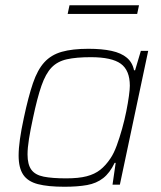

<svg xmlns="http://www.w3.org/2000/svg" viewBox="-20 -704 614 732"><path d="M226 8Q163 8 124.5 -2Q86 -12 68.5 -38Q51 -64 51 -111Q51 -138 56 -173.5Q61 -209 71 -255Q88 -335 105.5 -386.5Q123 -438 149 -466.5Q175 -495 215.5 -506.5Q256 -518 317 -518Q369 -518 405.5 -510Q442 -502 463.5 -484Q485 -466 491 -436H495L517 -510H545L437 0H409L421 -83H417Q399 -45 373.5 -25Q348 -5 312 1.5Q276 8 226 8ZM232 -24Q280 -24 310.5 -32Q341 -40 362 -56.5Q383 -73 401 -100Q414 -119 425 -149Q436 -179 445.5 -213Q455 -247 461.5 -279.5Q468 -312 471.5 -338Q475 -364 475 -377Q475 -436 440.5 -461Q406 -486 326 -486Q271 -486 235 -478Q199 -470 176.5 -446.5Q154 -423 138 -377Q122 -331 106 -255Q96 -209 90.5 -174.5Q85 -140 85 -115Q85 -77 99.5 -57Q114 -37 146.5 -30.5Q179 -24 232 -24ZM238 -651 245 -684H510L503 -651Z"/></svg>

Font: Saira Thin Thin
Style: Italic
Weight: 250
Italic angle: -12°
Version: Version 1.101